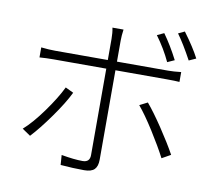

<svg xmlns="http://www.w3.org/2000/svg" viewBox="-89 -912 1177 1049"><g transform="rotate(10 500.0 -387.0)"><path d="M826.2 -643.6 787.1 -626Q754.9 -695.3 706.1 -761.7L744.1 -779.3Q787.1 -719.7 826.2 -643.6ZM265.6 -393.6 310.5 -372.1Q281.2 -311.5 223.1 -230Q165 -148.4 119.1 -99.6L73.2 -130.9Q122.1 -173.8 178.7 -252.4Q235.4 -331.1 265.6 -393.6ZM800.8 -533.2H516.6V-37.1Q516.6 0 499.5 17.1Q482.4 34.2 442.4 34.2Q381.8 34.2 311.5 28.3L307.6 -26.4Q378.9 -13.7 425.8 -13.7Q465.8 -13.7 465.8 -53.7V-533.2H173.8Q133.8 -533.2 95.7 -530.3V-585.9Q139.6 -581.1 172.9 -581.1H465.8V-698.2Q465.8 -732.4 460 -759.8H521.5Q516.6 -725.6 516.6 -698.2V-581.1H799.8Q831.1 -581.1 872.1 -585.9V-531.2Q847.7 -533.2 800.8 -533.2ZM677.7 -368.2 721.7 -390.6Q760.7 -344.7 812.5 -267.1Q864.3 -189.5 896.5 -130.9L847.7 -103.5Q816.4 -164.1 766.1 -243.7Q715.8 -323.2 677.7 -368.2ZM818.4 -791 853.5 -807.6Q912.1 -728.5 940.4 -672.9L901.4 -655.3Q855.5 -740.2 818.4 -791Z"/></g></svg>

Font: Gen Shin Gothic Light
Style: Regular
Weight: 200
Designer: [Source Han Sans]
Ryoko NISHIZUKA  (kana & ideographs); Paul D. Hunt (Latin, Greek & Cyrillic); Wenlong ZHANG  (bopomofo
Version: Version 1.002.20150607